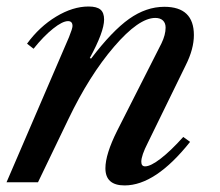

<svg xmlns="http://www.w3.org/2000/svg" viewBox="-26 -560 675 590"><path d="M246.1 -540Q271.5 -540 282.7 -530.5Q293.9 -521 293.9 -500Q293.9 -462.4 250 -381.8L253.9 -379.9Q318.4 -464.8 370.8 -502Q423.3 -539.1 479 -539.1Q569.8 -539.1 569.8 -452.1Q569.8 -409.7 544.9 -359.9L428.2 -121.1Q408.2 -82 408.2 -63Q408.2 -48.8 419.9 -48.8Q437 -48.8 468 -72.8Q499 -96.7 537.1 -139.2L558.1 -124Q451.7 9.8 356.9 9.8Q297.9 9.8 297.9 -43Q297.9 -85.9 334 -158.2L470.2 -426.8Q482.9 -453.1 482.9 -475.1Q482.9 -489.3 474.6 -497.1Q466.3 -504.9 451.2 -504.9Q400.4 -504.9 324.5 -416.5Q248.5 -328.1 184.1 -193.8L90.8 0H-5.9L186 -445.8Q196.8 -472.7 196.8 -480Q196.8 -495.1 183.1 -495.1Q166 -495.1 137 -471.9Q107.9 -448.7 77.1 -410.2L57.1 -425.8Q95.2 -478 146.5 -509Q197.8 -540 246.1 -540Z"/></svg>

Font: Libre Caslon Text
Style: Italic
Weight: 400
Italic angle: -25°
Designer: Pablo Impallari, Rodrigo Fuenzalida
Foundry: Pablo Impallari, Rodrigo Fuenzalida
Version: Version 1.002